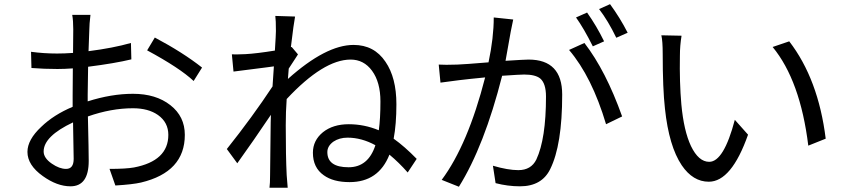

<svg xmlns="http://www.w3.org/2000/svg" viewBox="-20 -864 4040 915"><path d="M331.1 -106.9 328.1 -280.8Q188 -214.8 188 -142.1Q188 -110.8 227.1 -84Q263.2 -59.1 294.9 -59.1Q331.1 -59.1 331.1 -106.9ZM397.9 -380.9Q511.2 -417 613.8 -417Q723.1 -417 792 -362.8Q860.8 -309.1 860.8 -221.2Q860.8 -43.9 651.9 5.9Q611.8 15.1 529.8 20L502 -59.1Q580.1 -59.1 618.2 -65.9Q782.2 -97.2 782.2 -221.2Q782.2 -280.8 732.9 -315.9Q687 -348.1 613.8 -348.1Q509.8 -348.1 398.9 -309.1Q402.8 -143.1 402.8 -97.2Q402.8 23.9 315.9 23.9Q252 23.9 184.1 -24.9Q110.8 -77.1 110.8 -140.1Q110.8 -198.2 176.8 -259.8Q235.8 -316.9 326.2 -355V-410.2Q326.2 -495.1 327.1 -538.1Q287.1 -535.2 253.9 -535.2Q189.9 -535.2 129.9 -540L127.9 -617.2Q189 -608.9 252 -608.9Q286.1 -608.9 328.1 -611.8L329.1 -724.1Q329.1 -766.1 324.2 -793H411.1Q405.8 -748 405.8 -726.1L401.9 -620.1Q518.1 -634.8 604 -659.2L606 -581.1Q526.9 -562 399.9 -545.9Q397.9 -454.1 397.9 -414.1ZM717.8 -685.1Q852.1 -613.8 942.9 -542L902.8 -478Q836.9 -540 681.2 -624Z M1769 -171.9Q1703.1 -208 1636.2 -208Q1597.2 -208 1568.8 -189Q1540 -168 1540 -139.2Q1540 -66.9 1641.1 -66.9Q1734.9 -66.9 1769 -171.9ZM1399.9 -605Q1403.8 -609.9 1356 -537.1Q1354 -502.9 1352.1 -487.8Q1533.2 -649.9 1665 -649.9Q1763.2 -649.9 1816.9 -569.8Q1869.1 -494.1 1869.1 -367.2Q1869.1 -272 1856 -203.1Q1908.2 -166 1965.8 -106.9L1922.9 -42Q1880.9 -89.8 1835.9 -127Q1784.2 3.9 1646 3.9Q1567.9 3.9 1522.9 -28.8Q1471.2 -64.9 1471.2 -136.2Q1471.2 -194.8 1519 -233.9Q1566.9 -272 1642.1 -272Q1715.8 -272 1785.2 -243.2Q1793 -297.9 1793 -380.9Q1793 -472.2 1752.9 -526.9Q1713.9 -580.1 1650.9 -580.1Q1522 -580.1 1346.2 -392.1Q1341.8 -332 1341.8 -267.1Q1341.8 -118.2 1346.2 -29.8L1351.1 30.8H1264.2Q1267.1 9.8 1267.1 -27.8Q1269 -236.8 1270 -279.8L1271 -316.9Q1187 -191.9 1110.8 -85.9L1061 -153.8Q1183.1 -307.1 1278.8 -452.1L1285.2 -547.9Q1297.9 -548.8 1092.8 -522.9L1085 -605Q1105 -604 1149.9 -606Q1203.1 -608.9 1290 -623Q1294.9 -700.2 1294.9 -715.8Q1294.9 -769 1292 -788.1L1386.2 -785.2Q1379.9 -753.9 1366.2 -639.2L1370.1 -640.1Z M2917 -684.1Q2877.9 -765.1 2835 -820.8L2887.2 -844.2Q2935.1 -778.8 2971.2 -708ZM2805.2 -643.1Q2762.2 -729 2725.1 -780.8L2777.8 -804.2Q2823.2 -740.2 2858.9 -667ZM2425.8 -771 2414.1 -713.9Q2394 -599.1 2389.2 -574.2Q2481 -580.1 2499 -580.1Q2659.2 -580.1 2659.2 -413.1Q2659.2 -172.9 2602.1 -58.1Q2562 23.9 2458 23.9Q2399.9 23.9 2341.8 8.8L2329.1 -74.2Q2400.9 -53.2 2450.2 -53.2Q2511.2 -53.2 2536.1 -104Q2582 -202.1 2582 -403.8Q2582 -466.8 2554.2 -490.2Q2530.8 -508.8 2478 -508.8Q2459 -508.8 2373 -502.9Q2288.1 -168 2167 25.9L2085 -6.8Q2210 -174.8 2292 -495.1Q2216.8 -487.8 2168 -481.9Q2096.2 -473.1 2079.1 -470.2L2070.8 -556.2Q2100.1 -554.2 2159.2 -556.2Q2189 -557.1 2308.1 -566.9Q2333 -684.1 2333 -780.8ZM2765.1 -659.2Q2867.2 -526.9 2944.8 -309.1L2868.2 -272Q2800.8 -498 2691.9 -626Z M3228 -693.8Q3220.2 -646 3220.2 -599.1Q3217.8 -471.2 3227.1 -366.2Q3238.8 -240.2 3272.9 -168Q3309.1 -92.8 3359.9 -92.8Q3429.2 -92.8 3481.9 -293L3544.9 -222.2Q3465.8 2 3357.9 2Q3282.2 2 3229 -76.2Q3168 -167 3148.9 -346.2Q3138.2 -440.9 3138.2 -607.9Q3138.2 -668 3131.8 -695.8ZM3741.2 -667Q3879.9 -486.8 3915 -203.1L3832 -169.9Q3793.9 -480 3662.1 -640.1Z"/></svg>

Font: Black Ops One [rus by aLiNcE]
Style: Regular
Weight: 400
Designer: James Grieshaber
Foundry: James Grieshaber
Version: Version 1.002;May 25, 2024;FontCreator 13.0.0.2680 64-bit